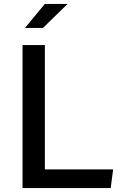

<svg xmlns="http://www.w3.org/2000/svg" viewBox="-20 -960 660 980"><path d="M95 0H545L557.5 -95.5H209V-730H95ZM107.5 -817.5 209 -940H325L199.5 -817.5Z"/></svg>

Font: Monaspace Krypton Medium
Style: Regular
Weight: 500
Designer: Riley Cran & the Lettermatic Team
Foundry: Lettermatic
Version: Version 1.101 (Monaspace Krypton)